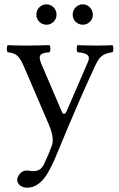

<svg xmlns="http://www.w3.org/2000/svg" viewBox="-20 -641 555 893"><path d="M204 160C220 132 233 104 245 74C325 -119 370 -222 422 -334C442 -376 456 -392 503 -398C509 -404 509 -425 503 -431C483 -430 460 -429 432 -429C402 -429 371 -430 341 -431C335 -425 335 -404 341 -398C373 -395 405 -389 389 -353L290 -124C283 -108 274 -105 266 -125L177 -333C159 -375 154 -394 210 -398C216 -404 216 -425 210 -431C173 -430 133 -429 97 -429C63 -429 36 -430 16 -431C10 -425 10 -404 16 -398C56 -393 69 -384 95 -323L208 -60C217 -40 232 6 222 34C210 67 198 95 183 126C172 146 158 155 133 155C119 155 115 152 104 152C75 152 60 182 60 195C60 216 80 232 107 232C128 232 168 224 204 160ZM149 -573C149 -547 170 -526 196 -526C222 -526 243 -547 243 -573C243 -599 222 -621 196 -621C170 -621 149 -599 149 -573ZM318 -573C318 -547 339 -526 365 -526C391 -526 412 -547 412 -573C412 -599 391 -621 365 -621C339 -621 318 -599 318 -573Z"/></svg>

Font: Libertinus Math
Style: Regular
Weight: 400
Designer: Philipp H. Poll, Khaled Hosny
Foundry: Caleb Maclennan
Version: Version 7.050;RELEASE